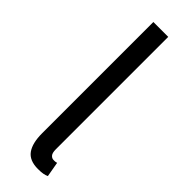

<svg xmlns="http://www.w3.org/2000/svg" viewBox="-247 -724 749 749"><g transform="rotate(45 127.5 -350.0)"><path d="M169 12Q122 12 102 -16Q82 -44 82 -98V-712H164V-92Q164 -72 171 -64Q178 -56 187 -56Q191 -56 194.5 -56Q198 -56 205 -58L216 4Q208 8 197 10Q186 12 169 12Z"/></g></svg>

Font: CV Source Sans
Style: Regular
Weight: 400
Designer: Paul D. Hunt
Foundry: Adobe Systems Incorporated
Version: Version 3.001